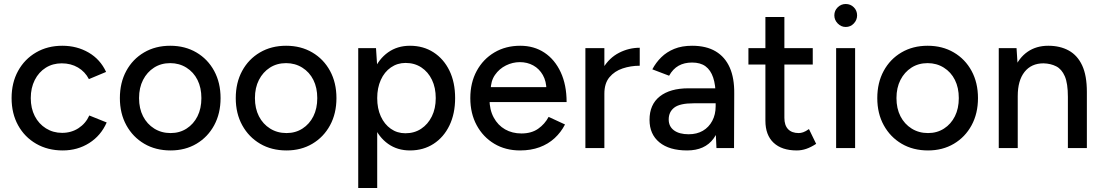

<svg xmlns="http://www.w3.org/2000/svg" viewBox="-20 -741 5514 961"><path d="M294 12Q219 12 161 -21.5Q103 -55 70.5 -114Q38 -173 38 -250Q38 -327 70.5 -386Q103 -445 160.5 -478.5Q218 -512 292 -512Q365 -512 423.5 -478Q482 -444 511 -381L425 -345Q406 -382 370.5 -403Q335 -424 289 -424Q244 -424 209 -402Q174 -380 154 -340.5Q134 -301 134 -250Q134 -199 154 -160Q174 -121 210 -98.5Q246 -76 291 -76Q337 -76 373 -99.5Q409 -123 427 -163L514 -128Q485 -62 426.5 -25Q368 12 294 12Z M834 12Q759 12 702 -21.5Q645 -55 612.5 -114Q580 -173 580 -250Q580 -327 612 -386Q644 -445 701 -478.5Q758 -512 832 -512Q906 -512 963 -478.5Q1020 -445 1052 -386Q1084 -327 1084 -250Q1084 -173 1052 -114Q1020 -55 963.5 -21.5Q907 12 834 12ZM834 -75Q879 -75 914 -97.5Q949 -120 968.5 -159Q988 -198 988 -250Q988 -302 968.5 -341Q949 -380 913 -402.5Q877 -425 832 -425Q786 -425 751 -402.5Q716 -380 696 -341Q676 -302 676 -250Q676 -198 696 -159Q716 -120 752 -97.5Q788 -75 834 -75Z M1414 12Q1339 12 1282 -21.5Q1225 -55 1192.5 -114Q1160 -173 1160 -250Q1160 -327 1192 -386Q1224 -445 1281 -478.5Q1338 -512 1412 -512Q1486 -512 1543 -478.5Q1600 -445 1632 -386Q1664 -327 1664 -250Q1664 -173 1632 -114Q1600 -55 1543.5 -21.5Q1487 12 1414 12ZM1414 -75Q1459 -75 1494 -97.5Q1529 -120 1548.5 -159Q1568 -198 1568 -250Q1568 -302 1548.5 -341Q1529 -380 1493 -402.5Q1457 -425 1412 -425Q1366 -425 1331 -402.5Q1296 -380 1276 -341Q1256 -302 1256 -250Q1256 -198 1276 -159Q1296 -120 1332 -97.5Q1368 -75 1414 -75Z M1773 200V-500H1862L1868 -408V200ZM2032 12Q1969 12 1922.5 -21Q1876 -54 1851 -113Q1826 -172 1826 -250Q1826 -329 1851 -387.5Q1876 -446 1922.5 -479Q1969 -512 2032 -512Q2099 -512 2150 -479Q2201 -446 2229.5 -387.5Q2258 -329 2258 -250Q2258 -172 2229.5 -113Q2201 -54 2150 -21Q2099 12 2032 12ZM2009 -74Q2054 -74 2088 -96.5Q2122 -119 2141.5 -158.5Q2161 -198 2161 -250Q2161 -302 2142 -341.5Q2123 -381 2089 -403.5Q2055 -426 2010 -426Q1969 -426 1936.5 -403.5Q1904 -381 1886 -341Q1868 -301 1868 -250Q1868 -198 1886 -158.5Q1904 -119 1936 -96.5Q1968 -74 2009 -74Z M2583 12Q2510 12 2454 -21.5Q2398 -55 2366 -114Q2334 -173 2334 -250Q2334 -327 2366 -386Q2398 -445 2454.5 -478.5Q2511 -512 2584 -512Q2653 -512 2705 -477.5Q2757 -443 2786.5 -379.5Q2816 -316 2816 -230H2412L2430 -245Q2430 -192 2451 -153Q2472 -114 2508 -93.5Q2544 -73 2590 -73Q2640 -73 2673.5 -96.5Q2707 -120 2726 -156L2808 -118Q2788 -79 2756 -49.5Q2724 -20 2680.5 -4Q2637 12 2583 12ZM2436 -290 2417 -305H2733L2715 -290Q2715 -334 2697 -365.5Q2679 -397 2649 -413.5Q2619 -430 2582 -430Q2546 -430 2512.5 -413.5Q2479 -397 2457.5 -366Q2436 -335 2436 -290Z M2968 -269Q2968 -350 2999 -401Q3030 -452 3079 -477Q3128 -502 3182 -502V-412Q3137 -412 3096.5 -398.5Q3056 -385 3030.5 -354.5Q3005 -324 3005 -272ZM2910 0V-500H3005V0Z M3566 0 3562 -87V-261Q3562 -316 3549.5 -353Q3537 -390 3511.5 -409Q3486 -428 3444 -428Q3405 -428 3376.5 -412Q3348 -396 3329 -362L3245 -394Q3263 -428 3290 -454.5Q3317 -481 3355 -496.5Q3393 -512 3444 -512Q3515 -512 3562 -484Q3609 -456 3632.5 -403Q3656 -350 3655 -272L3654 0ZM3419 12Q3330 12 3280.5 -28.5Q3231 -69 3231 -141Q3231 -218 3282.5 -258.5Q3334 -299 3426 -299H3565V-224H3452Q3383 -224 3355 -202.5Q3327 -181 3327 -143Q3327 -108 3353.5 -88.5Q3380 -69 3427 -69Q3468 -69 3498 -86.5Q3528 -104 3545 -136Q3562 -168 3562 -209H3595Q3595 -107 3551.5 -47.5Q3508 12 3419 12Z M3968 12Q3893 12 3852 -26.5Q3811 -65 3811 -137V-656H3906V-151Q3906 -114 3924.5 -94.5Q3943 -75 3978 -75Q3988 -75 4000 -79Q4012 -83 4029 -95L4065 -21Q4039 -4 4015.5 4Q3992 12 3968 12ZM3726 -418V-500H4048V-418Z M4165 0V-500H4260V0ZM4213 -606Q4190 -606 4173 -623.5Q4156 -641 4156 -664Q4156 -688 4173 -704.5Q4190 -721 4213 -721Q4237 -721 4253.5 -704.5Q4270 -688 4270 -664Q4270 -641 4253.5 -623.5Q4237 -606 4213 -606Z M4625 12Q4550 12 4493 -21.5Q4436 -55 4403.5 -114Q4371 -173 4371 -250Q4371 -327 4403 -386Q4435 -445 4492 -478.5Q4549 -512 4623 -512Q4697 -512 4754 -478.5Q4811 -445 4843 -386Q4875 -327 4875 -250Q4875 -173 4843 -114Q4811 -55 4754.5 -21.5Q4698 12 4625 12ZM4625 -75Q4670 -75 4705 -97.5Q4740 -120 4759.5 -159Q4779 -198 4779 -250Q4779 -302 4759.5 -341Q4740 -380 4704 -402.5Q4668 -425 4623 -425Q4577 -425 4542 -402.5Q4507 -380 4487 -341Q4467 -302 4467 -250Q4467 -198 4487 -159Q4507 -120 4543 -97.5Q4579 -75 4625 -75Z M4979 0V-500H5068L5074 -408V0ZM5325 0V-256H5420V0ZM5325 -256Q5325 -324 5309.5 -359.5Q5294 -395 5266.5 -409Q5239 -423 5203 -424Q5142 -424 5108 -381Q5074 -338 5074 -260H5033Q5033 -339 5056.5 -395.5Q5080 -452 5123.5 -482Q5167 -512 5227 -512Q5286 -512 5329.5 -488Q5373 -464 5396.5 -413.5Q5420 -363 5420 -281V-256Z"/></svg>

Font: Figtree Light Medium
Style: Regular
Weight: 500
Version: Version 2.001;gftools[0.9.30]